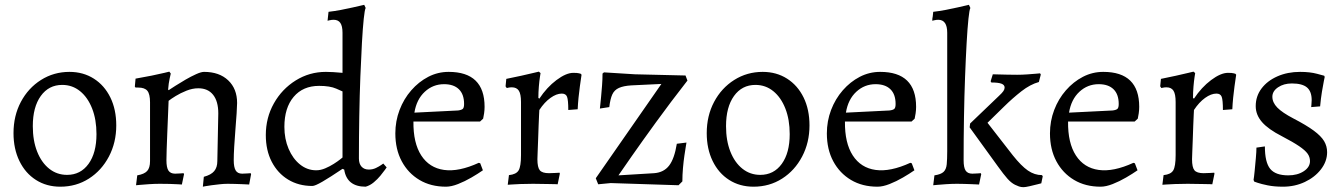

<svg xmlns="http://www.w3.org/2000/svg" viewBox="-20 -762 5570 796"><path d="M230 12Q173 12 129 -16Q85 -44 60.5 -94.5Q36 -145 36 -210Q36 -282 66.5 -339.5Q97 -397 150 -430.5Q203 -464 268 -464Q325 -464 369 -436Q413 -408 437.5 -358Q462 -308 462 -242Q462 -171 431.5 -113Q401 -55 348.5 -21.5Q296 12 230 12ZM258 -37Q314 -37 347 -82.5Q380 -128 380 -206Q380 -266 362 -312Q344 -358 312 -384Q280 -410 238 -410Q182 -410 149 -364Q116 -318 116 -239Q116 -179 134 -133.5Q152 -88 184 -62.5Q216 -37 258 -37Z M825 -29Q855 -37 868 -52.5Q881 -68 881 -94L885 -292Q885 -342 863.5 -369Q842 -396 802 -396Q778 -396 753 -386Q728 -376 708.5 -364Q689 -352 679 -344Q678 -318 676.5 -282.5Q675 -247 673.5 -210Q672 -173 671 -143Q670 -113 670 -98Q670 -67 678.5 -54.5Q687 -42 706 -42Q715 -42 728 -43Q741 -44 741 -44L743 -40L734 3Q734 3 719 2Q704 1 683 0.5Q662 0 643 0Q622 0 599 1.5Q576 3 560 4.5Q544 6 544 6L549 -35Q578 -40 590 -53Q602 -66 602 -94V-338Q602 -372 591 -385.5Q580 -399 553 -399H542L539 -403L542 -436Q577 -442 609 -448.5Q641 -455 661.5 -460Q682 -465 682 -465L688 -457Q688 -457 683.5 -437Q679 -417 677 -391L679 -388Q688 -394 707.5 -406.5Q727 -419 749.5 -432Q772 -445 793 -454.5Q814 -464 826 -464Q889 -464 926 -429Q963 -394 963 -335Q963 -322 961 -292Q959 -262 956 -225Q953 -188 951 -154Q949 -120 949 -98Q949 -69 957 -55.5Q965 -42 984 -42Q993 -42 1006 -43Q1019 -44 1019 -44L1021 -40L1013 3Q1013 3 1004.5 2.5Q996 2 982.5 1.5Q969 1 953.5 0.5Q938 0 924 0Q908 0 890.5 2Q873 4 857 6Q841 8 831 10Q821 12 821 12Z M1496 12Q1418 12 1407 -59L1400 -62Q1348 -27 1317 -9Q1286 9 1275 9Q1218 9 1174.5 -17.5Q1131 -44 1106.5 -91.5Q1082 -139 1082 -202Q1082 -274 1115.5 -333.5Q1149 -393 1206 -428.5Q1263 -464 1331 -464Q1345 -464 1362 -463Q1379 -462 1400 -460V-626Q1400 -654 1391 -667Q1382 -680 1363 -680Q1355 -680 1346.5 -678Q1338 -676 1338 -676L1342 -713Q1368 -716 1394 -721Q1420 -726 1442 -731Q1464 -736 1477 -739Q1490 -742 1490 -742L1496 -729Q1492 -722 1488 -684Q1484 -646 1480.5 -584Q1477 -522 1474 -444.5Q1471 -367 1469.5 -280Q1468 -193 1468 -105Q1468 -83 1479 -71Q1490 -59 1509 -59Q1525 -59 1538.5 -65.5Q1552 -72 1560.5 -78Q1569 -84 1569 -84L1583 -68Q1583 -68 1576 -58Q1569 -48 1557 -33.5Q1545 -19 1529.5 -6Q1514 7 1496 12ZM1291 -56Q1309 -56 1328 -64Q1347 -72 1363.5 -82.5Q1380 -93 1390 -101Q1400 -109 1400 -109V-383Q1400 -383 1374 -394.5Q1348 -406 1303 -406Q1236 -406 1197.5 -360.5Q1159 -315 1159 -236Q1159 -186 1176.5 -145Q1194 -104 1224 -80Q1254 -56 1291 -56Z M1829 12Q1766 12 1719 -16Q1672 -44 1645.5 -93.5Q1619 -143 1619 -209Q1619 -260 1636.5 -306Q1654 -352 1685 -387.5Q1716 -423 1755.5 -443.5Q1795 -464 1840 -464Q1989 -464 1989 -319Q1989 -306 1987 -292Q1985 -278 1983 -270L1970 -258H1694Q1693 -169 1726.5 -117.5Q1760 -66 1821 -57.5Q1882 -49 1965 -87L1971 -85L1982 -56Q1962 -42 1934.5 -26Q1907 -10 1879 1Q1851 12 1829 12ZM1698 -295 1879 -304Q1894 -306 1899 -311Q1904 -316 1904 -331Q1904 -371 1882.5 -392Q1861 -413 1821 -413Q1775 -413 1741 -381.5Q1707 -350 1698 -295Z M2090 -36Q2120 -39 2130 -55.5Q2140 -72 2140 -119V-339Q2140 -372 2131 -386Q2122 -400 2102 -400Q2094 -400 2087.5 -398.5Q2081 -397 2081 -397L2076 -404L2079 -435Q2110 -441 2141 -448Q2172 -455 2193 -460Q2214 -465 2214 -465L2221 -459Q2221 -459 2218.5 -443Q2216 -427 2214 -403.5Q2212 -380 2212 -356L2216 -353Q2247 -400 2287 -430Q2327 -460 2357 -460Q2374 -460 2381 -458Q2388 -456 2388 -456L2391 -452Q2391 -452 2389 -438.5Q2387 -425 2384 -403.5Q2381 -382 2378.5 -357Q2376 -332 2375 -309L2336 -306Q2336 -347 2331 -360.5Q2326 -374 2309 -374Q2287 -374 2262 -356Q2237 -338 2216 -306Q2216 -306 2215 -287.5Q2214 -269 2213 -241Q2212 -213 2211 -183.5Q2210 -154 2209 -131.5Q2208 -109 2208 -102Q2208 -68 2218 -56Q2228 -44 2256 -44Q2267 -44 2283.5 -45Q2300 -46 2300 -46L2301 -42L2292 2Q2292 2 2282 1.5Q2272 1 2256 1Q2240 1 2222.5 0.5Q2205 0 2190 0Q2161 0 2137 1Q2113 2 2099 3Q2085 4 2085 4Z M2450 -23 2722 -414 2597 -408Q2565 -406 2546 -397.5Q2527 -389 2518.5 -370.5Q2510 -352 2506 -318L2467 -312Q2467 -312 2468.5 -325.5Q2470 -339 2472 -360.5Q2474 -382 2476 -407.5Q2478 -433 2478 -457L2484 -462L2612 -454L2822 -449L2830 -428Q2759 -337 2699.5 -255Q2640 -173 2599.5 -115Q2559 -57 2544 -35L2692 -44Q2732 -47 2754 -75.5Q2776 -104 2786 -166L2826 -171Q2826 -171 2823.5 -156Q2821 -141 2817.5 -117.5Q2814 -94 2811.5 -65.5Q2809 -37 2809 -10L2793 6L2512 -3L2460 2Z M3104 12Q3047 12 3003 -16Q2959 -44 2934.5 -94.5Q2910 -145 2910 -210Q2910 -282 2940.5 -339.5Q2971 -397 3024 -430.5Q3077 -464 3142 -464Q3199 -464 3243 -436Q3287 -408 3311.5 -358Q3336 -308 3336 -242Q3336 -171 3305.5 -113Q3275 -55 3222.5 -21.5Q3170 12 3104 12ZM3132 -37Q3188 -37 3221 -82.5Q3254 -128 3254 -206Q3254 -266 3236 -312Q3218 -358 3186 -384Q3154 -410 3112 -410Q3056 -410 3023 -364Q2990 -318 2990 -239Q2990 -179 3008 -133.5Q3026 -88 3058 -62.5Q3090 -37 3132 -37Z M3618 12Q3555 12 3508 -16Q3461 -44 3434.5 -93.5Q3408 -143 3408 -209Q3408 -260 3425.5 -306Q3443 -352 3474 -387.5Q3505 -423 3544.5 -443.5Q3584 -464 3629 -464Q3778 -464 3778 -319Q3778 -306 3776 -292Q3774 -278 3772 -270L3759 -258H3483Q3482 -169 3515.5 -117.5Q3549 -66 3610 -57.5Q3671 -49 3754 -87L3760 -85L3771 -56Q3751 -42 3723.5 -26Q3696 -10 3668 1Q3640 12 3618 12ZM3487 -295 3668 -304Q3683 -306 3688 -311Q3693 -316 3693 -331Q3693 -371 3671.5 -392Q3650 -413 3610 -413Q3564 -413 3530 -381.5Q3496 -350 3487 -295Z M3854 -35Q3881 -39 3892 -49.5Q3903 -60 3905 -81Q3907 -102 3907 -135V-626Q3907 -680 3870 -680Q3862 -680 3853.5 -678Q3845 -676 3845 -676Q3845 -681 3845.5 -685.5Q3846 -690 3847 -694L3849 -713Q3875 -716 3901 -721Q3927 -726 3949 -731Q3971 -736 3984 -739Q3997 -742 3997 -742L4003 -729Q3999 -722 3995 -684Q3991 -646 3987.5 -584Q3984 -522 3981 -443.5Q3978 -365 3976.5 -276.5Q3975 -188 3975 -98Q3975 -67 3983.5 -54.5Q3992 -42 4011 -42Q4020 -42 4033 -43Q4046 -44 4046 -44L4048 -40L4039 3Q4039 3 4030 2.5Q4021 2 4007 1.5Q3993 1 3977.5 0.5Q3962 0 3948 0Q3927 0 3904 1.5Q3881 3 3865 4.5Q3849 6 3849 6ZM4000 -234 4002 -250 4121 -364Q4135 -377 4140 -384.5Q4145 -392 4145 -399Q4145 -410 4132 -415Q4119 -420 4090 -420L4087 -425L4096 -454Q4096 -454 4114 -453.5Q4132 -453 4155.5 -452.5Q4179 -452 4197 -452Q4216 -452 4238 -453.5Q4260 -455 4276 -456.5Q4292 -458 4292 -458L4295 -453L4287 -422Q4251 -412 4214.5 -383.5Q4178 -355 4142.5 -320Q4107 -285 4074 -253L4179 -118Q4214 -74 4241.5 -55Q4269 -36 4300 -36L4303 -31L4297 -2Q4297 -2 4281.5 2Q4266 6 4248.5 10Q4231 14 4223 14Q4213 14 4204.5 11Q4196 8 4188 4Q4172 -4 4156.5 -21.5Q4141 -39 4118 -71Z M4543 12Q4480 12 4433 -16Q4386 -44 4359.5 -93.5Q4333 -143 4333 -209Q4333 -260 4350.5 -306Q4368 -352 4399 -387.5Q4430 -423 4469.5 -443.5Q4509 -464 4554 -464Q4703 -464 4703 -319Q4703 -306 4701 -292Q4699 -278 4697 -270L4684 -258H4408Q4407 -169 4440.5 -117.5Q4474 -66 4535 -57.5Q4596 -49 4679 -87L4685 -85L4696 -56Q4676 -42 4648.5 -26Q4621 -10 4593 1Q4565 12 4543 12ZM4412 -295 4593 -304Q4608 -306 4613 -311Q4618 -316 4618 -331Q4618 -371 4596.5 -392Q4575 -413 4535 -413Q4489 -413 4455 -381.5Q4421 -350 4412 -295Z M4804 -36Q4834 -39 4844 -55.5Q4854 -72 4854 -119V-339Q4854 -372 4845 -386Q4836 -400 4816 -400Q4808 -400 4801.5 -398.5Q4795 -397 4795 -397L4790 -404L4793 -435Q4824 -441 4855 -448Q4886 -455 4907 -460Q4928 -465 4928 -465L4935 -459Q4935 -459 4932.5 -443Q4930 -427 4928 -403.5Q4926 -380 4926 -356L4930 -353Q4961 -400 5001 -430Q5041 -460 5071 -460Q5088 -460 5095 -458Q5102 -456 5102 -456L5105 -452Q5105 -452 5103 -438.5Q5101 -425 5098 -403.5Q5095 -382 5092.5 -357Q5090 -332 5089 -309L5050 -306Q5050 -347 5045 -360.5Q5040 -374 5023 -374Q5001 -374 4976 -356Q4951 -338 4930 -306Q4930 -306 4929 -287.5Q4928 -269 4927 -241Q4926 -213 4925 -183.5Q4924 -154 4923 -131.5Q4922 -109 4922 -102Q4922 -68 4932 -56Q4942 -44 4970 -44Q4981 -44 4997.5 -45Q5014 -46 5014 -46L5015 -42L5006 2Q5006 2 4996 1.5Q4986 1 4970 1Q4954 1 4936.5 0.5Q4919 0 4904 0Q4875 0 4851 1Q4827 2 4813 3Q4799 4 4799 4Z M5299 12Q5263 12 5236 6.5Q5209 1 5194.5 -4Q5180 -9 5180 -9L5177 -16Q5179 -27 5181.5 -52.5Q5184 -78 5186.5 -106Q5189 -134 5189 -150L5224 -155Q5224 -89 5246 -62Q5268 -35 5321 -35Q5359 -35 5385 -52Q5411 -69 5411 -94Q5411 -111 5401 -125Q5391 -139 5366 -156Q5341 -173 5295 -197Q5238 -226 5212 -256Q5186 -286 5186 -322Q5186 -363 5210 -395Q5234 -427 5276 -445.5Q5318 -464 5370 -464Q5411 -464 5440.5 -456Q5470 -448 5470 -448L5472 -443Q5472 -443 5468.5 -426Q5465 -409 5460.5 -381.5Q5456 -354 5453 -321L5416 -318Q5416 -318 5417 -329Q5418 -340 5418 -347Q5418 -383 5398.5 -399.5Q5379 -416 5336 -416Q5302 -416 5278.5 -400Q5255 -384 5255 -361Q5255 -337 5275.5 -316Q5296 -295 5342 -271Q5396 -243 5426.5 -220.5Q5457 -198 5469.5 -177Q5482 -156 5482 -131Q5482 -93 5456.5 -60Q5431 -27 5389.5 -7.5Q5348 12 5299 12Z"/></svg>

Font: Alegreya
Style: Regular
Weight: 400
Designer: Juan Pablo del Peral
Foundry: Huerta Tipografica
Version: Version 2.009